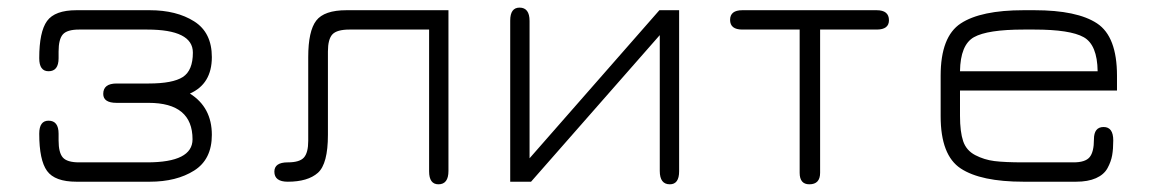

<svg xmlns="http://www.w3.org/2000/svg" viewBox="-20 -477 3016 504"><path d="M286.1 -207Q251 -207 251 -230.5Q251 -257.8 286.1 -257.8H370.1Q433.6 -257.8 460 -274.9Q486.3 -292 486.3 -338.9Q486.3 -399.4 366.2 -399.4H187.5Q156.2 -399.4 145 -386.7Q133.8 -374 133.8 -341.8V-324.2Q133.8 -290 107.4 -290Q83 -290 83 -324.2Q83 -393.6 103.5 -421.9Q124 -450.2 180.7 -450.2H373Q443.4 -450.2 489.7 -420.9Q536.1 -391.6 536.1 -327.1Q536.1 -256.8 478.5 -231.4Q536.1 -195.3 536.1 -123Q536.1 -58.6 489.7 -29.3Q443.4 0 373 0H180.7Q124 0 103.5 -28.3Q83 -56.6 83 -126Q83 -160.2 107.4 -160.2Q133.8 -160.2 133.8 -126V-108.4Q133.8 -76.2 145 -63.5Q156.2 -50.8 187.5 -50.8H366.2Q485.4 -50.8 485.4 -111.3Q485.4 -207 370.1 -207Z M1157.2 -28.3Q1157.2 6.8 1130.9 6.8Q1106.4 6.8 1106.4 -27.3V-399.4H897.5Q864.3 -399.4 852.5 -386.7Q840.8 -374 840.8 -341.8V-123Q840.8 -46.9 814.5 -23.4Q788.1 0 735.4 0Q700.2 0 700.2 -26.4Q700.2 -50.8 735.4 -50.8Q766.6 -50.8 777.8 -63.5Q789.1 -76.2 789.1 -107.4V-327.1Q789.1 -395.5 810.1 -422.9Q831.1 -450.2 889.6 -450.2H1157.2Z M1762.7 -450.2V-27.3Q1762.7 6.8 1738.3 6.8Q1711.9 6.8 1711.9 -28.3V-384.8L1374 0H1319.3V-422.9Q1319.3 -457 1343.8 -457Q1370.1 -457 1370.1 -421.9V-61.5L1710.9 -450.2Z M2281.2 -450.2Q2313.5 -450.2 2313.5 -423.8Q2313.5 -399.4 2281.2 -399.4H2132.8V-23.4Q2132.8 6.8 2104.5 6.8Q2079.1 6.8 2079.1 -23.4V-399.4H1928.7Q1896.5 -399.4 1896.5 -424.8Q1896.5 -450.2 1928.7 -450.2Z M2912.1 -278.3V-239.3H2500V-172.9Q2500 -130.9 2508.3 -106.4Q2516.6 -82 2540 -69.8Q2563.5 -57.6 2590.3 -54.2Q2617.2 -50.8 2667 -50.8H2797.9Q2829.1 -50.8 2840.3 -64.5Q2851.6 -78.1 2851.6 -111.3Q2851.6 -143.6 2877 -143.6Q2902.3 -143.6 2902.3 -108.4Q2902.3 -85.9 2899.4 -69.3Q2896.5 -52.7 2887.2 -35.6Q2877.9 -18.6 2856.9 -9.3Q2835.9 0 2804.7 0H2667Q2554.7 0 2502 -34.7Q2449.2 -69.3 2449.2 -171.9V-278.3Q2449.2 -380.9 2502 -415.5Q2554.7 -450.2 2667 -450.2H2695.3Q2807.6 -450.2 2859.9 -415.5Q2912.1 -380.9 2912.1 -278.3ZM2695.3 -399.4H2667Q2572.3 -399.4 2536.6 -379.4Q2501 -359.4 2500 -290H2861.3Q2860.4 -359.4 2824.7 -379.4Q2789.1 -399.4 2695.3 -399.4Z"/></svg>

Font: Jura
Style: Book
Weight: 400
Version: Version 2.3